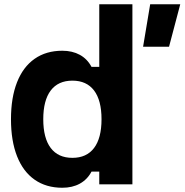

<svg xmlns="http://www.w3.org/2000/svg" viewBox="-20 -868 869 904"><path d="M31.7 -306.6Q31.7 -408.2 60.2 -480.7Q88.7 -553.1 143 -591.1Q197.2 -629.1 273.3 -629.1Q320.7 -629.1 355.9 -609.8Q391.1 -590.5 410.9 -553.1H447.4V-848H603.4V0H447.4V-60H410.9Q391.1 -22.7 355.9 -3.3Q320.7 16 273.3 16Q197.2 16 143 -22Q88.7 -60 60.2 -132.5Q31.7 -205 31.7 -306.6ZM320.9 -488.3Q254 -488.3 218.8 -441.9Q183.7 -395.4 183.7 -306.6Q183.7 -217.7 218.8 -171.3Q254 -124.8 320.9 -124.8Q387.7 -124.8 422.9 -171.3Q458 -217.7 458 -306.6Q458 -395.4 422.9 -441.9Q387.7 -488.3 320.9 -488.3ZM687.1 -848H828.7L775.9 -648H653.7Z"/></svg>

Font: Martian Mono sWd Rg
Style: Regular
Weight: 400
Width: 6
Monospace: yes
Designer: Roman Shamin
Foundry: Evil Martians
Version: Version 1.000